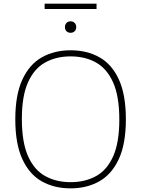

<svg xmlns="http://www.w3.org/2000/svg" viewBox="-20 -1025 775 1054"><path d="M367.5 9Q277.5 9 209.2 -29.5Q141 -68 102.5 -151.8Q64 -235.5 64 -370Q64 -504.5 102.8 -588.2Q141.5 -672 210 -710.5Q278.5 -749 367.5 -749Q457.5 -749 526 -710.5Q594.5 -672 632.8 -588.2Q671 -504.5 671 -370Q671 -235.5 632.2 -151.8Q593.5 -68 525 -29.5Q456.5 9 367.5 9ZM367.5 -25Q447 -25 507.2 -58.2Q567.5 -91.5 601.2 -167Q635 -242.5 635 -368Q635 -496 601.2 -572Q567.5 -648 507.2 -681.8Q447 -715.5 367.5 -715.5Q288.5 -715.5 228 -682Q167.5 -648.5 133.8 -573.2Q100 -498 100 -372Q100 -244.5 133.8 -168.2Q167.5 -92 228 -58.5Q288.5 -25 367.5 -25ZM367.5 -845Q354 -845 345.2 -853.5Q336.5 -862 336.5 -876Q336.5 -890.5 345.2 -899.2Q354 -908 367.5 -908Q381 -908 389.8 -899.2Q398.5 -890.5 398.5 -876Q398.5 -862 389.8 -853.5Q381 -845 367.5 -845ZM225 -975.5V-1005H510V-975.5Z"/></svg>

Font: Encode Sans SC SemiExpanded Thin
Style: Regular
Weight: 250
Width: 6
Designer: Multiple Designers
Foundry: Impallari Type
Version: Version 3.002